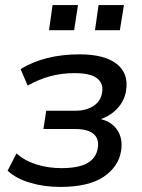

<svg xmlns="http://www.w3.org/2000/svg" viewBox="-20 -727 558 756"><path d="M10 0ZM217 9Q153 9 98 -7.5Q43 -24 10 -55L45 -123Q77 -94 123.5 -79.5Q170 -65 222 -65Q290 -65 324.5 -85Q359 -105 365 -144Q371 -181 348 -200Q325 -219 276 -219H151L162 -291H276Q320 -291 348.5 -310Q377 -329 382 -363Q388 -398 362.5 -418.5Q337 -439 274 -439Q222 -439 176.5 -426.5Q131 -414 89 -390L61 -455Q156 -513 293 -513Q392 -513 440 -475Q488 -437 476 -368Q470 -331 443.5 -301.5Q417 -272 377 -258Q421 -247 442.5 -214Q464 -181 457 -134Q447 -70 387.5 -30.5Q328 9 217 9ZM354 -608 368 -707H468L452 -608ZM173 -608 187 -707H287L272 -608Z"/></svg>

Font: Winston Medium
Style: Italic
Weight: 500
Italic angle: -9°
Designer: Original fonts by Vernon Adams / Changes by Cristiano Sobral
Foundry: Original fonts by Vernon Adams / Changes by Cristiano Sobral
Version: Version 2.503;July 17, 2020;FontCreator 13.0.0.2655 64-bit